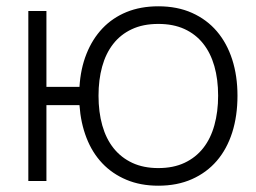

<svg xmlns="http://www.w3.org/2000/svg" viewBox="-20 -575 814 610"><path d="M483 15Q426.5 15 381.8 -3.8Q337 -22.5 305 -56.2Q273 -90 254.8 -137Q236.5 -184 232.5 -241H127.5V0H70V-540H127.5V-299H232.5Q236 -357 254.8 -404Q273.5 -451 305.5 -484.8Q337.5 -518.5 382.2 -536.8Q427 -555 483 -555Q543.5 -555 590.2 -534Q637 -513 669 -475.5Q701 -438 717.8 -385.8Q734.5 -333.5 734.5 -271Q734.5 -207 717.8 -154.2Q701 -101.5 668.8 -64Q636.5 -26.5 589.8 -5.8Q543 15 483 15ZM483 -41Q531 -41 566.5 -57.8Q602 -74.5 625.8 -104.8Q649.5 -135 661.2 -177.5Q673 -220 673 -271Q673 -323 661 -365Q649 -407 625.2 -436.8Q601.5 -466.5 566 -482.8Q530.5 -499 483 -499Q434.5 -499 398.8 -482.2Q363 -465.5 339.5 -435.2Q316 -405 304.5 -363.2Q293 -321.5 293 -271Q293 -219 305 -176.5Q317 -134 341 -104Q365 -74 400.5 -57.5Q436 -41 483 -41Z"/></svg>

Font: Vela Sans Light
Style: Regular
Weight: 300
Designer: Principal design: Mikhail Sharanda - project Manrope.
Design modification: Ravid Balaliev
Foundry: Mikhail Sharanda
Version: Version 1.001